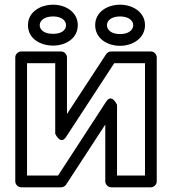

<svg xmlns="http://www.w3.org/2000/svg" viewBox="-20 -772 734 817"><path d="M466 -503H597V-25H478V-326C478 -326 456 -376 432 -340L227 -25H95V-503H215V-203C215 -203 237 -153 261 -189ZM453 -553C445 -553 437 -549 432 -542L265 -287V-528C265 -539 255 -553 240 -553H70C59 -553 45 -543 45 -528V0C45 11 55 25 70 25H240C248 25 256 21 261 14L428 -242V0C428 11 438 25 453 25H622C633 25 647 15 647 0V-528C647 -539 637 -553 622 -553ZM206 -628C166 -628 149 -646 149 -665C149 -683 167 -702 206 -702C244 -702 261 -683 261 -665C261 -646 245 -628 206 -628ZM206 -578C259 -578 311 -608 311 -665C311 -721 259 -752 206 -752C153 -752 99 -722 99 -665C99 -607 152 -578 206 -578ZM491 -627C452 -627 435 -646 435 -665C435 -683 452 -702 491 -702C529 -702 547 -683 547 -665C547 -646 529 -627 491 -627ZM491 -577C544 -577 597 -609 597 -665C597 -721 544 -752 491 -752C438 -752 385 -722 385 -665C385 -608 437 -577 491 -577Z"/></svg>

Font: Asimov
Style: XWidOu
Weight: 500
Designer: Google
Version: Version 2.000980; 2014